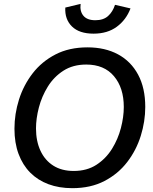

<svg xmlns="http://www.w3.org/2000/svg" viewBox="-20 -960 788 992"><path d="M353.5 12.2Q285.2 12.2 230.2 -8.3Q175.3 -28.8 136.2 -68.1Q97.2 -107.4 75.9 -164.6Q54.7 -221.7 54.7 -294.9Q54.7 -371.1 78.1 -445.6Q101.6 -520 148.7 -581.1Q195.8 -642.1 266.6 -678.7Q337.4 -715.3 432.1 -715.3Q522.9 -715.3 589.8 -679.2Q656.7 -643.1 693.6 -574.2Q730.5 -505.4 730.5 -407.7Q730.5 -332.5 707.3 -258.1Q684.1 -183.6 637.2 -122.6Q590.3 -61.5 519.5 -24.7Q448.7 12.2 353.5 12.2ZM360.8 -76.7Q429.2 -76.7 478.3 -108.6Q527.3 -140.6 558.6 -190.9Q589.8 -241.2 604.7 -298.6Q619.6 -356 619.6 -407.2Q619.6 -506.3 568.8 -566.4Q518.1 -626.5 425.8 -626.5Q356.9 -626.5 307.6 -594.7Q258.3 -563 227.1 -512.5Q195.8 -461.9 180.9 -404.8Q166 -347.7 166 -296.4Q166 -231 189 -181.4Q211.9 -131.8 255.4 -104.2Q298.8 -76.7 360.8 -76.7ZM463.4 -786.1Q389.6 -786.1 351.8 -823.2Q314 -860.4 317.4 -920.9L396.5 -939.9Q391.6 -901.9 410.9 -878.7Q430.2 -855.5 472.7 -855.5Q514.2 -855.5 538.3 -877.2Q562.5 -898.9 574.2 -935.1L654.3 -916.5Q631.8 -857.4 583.5 -821.8Q535.2 -786.1 463.4 -786.1Z"/></svg>

Font: Schibsted Grotesk Medium
Style: Italic
Weight: 500
Italic angle: -12°
Designer: Bakken & Baeck AS, Henrik Kongsvoll
Foundry: Schibsted ASA
Version: Version 1.100;gftools[0.9.25]